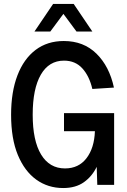

<svg xmlns="http://www.w3.org/2000/svg" viewBox="-20 -933 640 969"><path d="M299 16Q222 16 163 -26.5Q104 -69 70 -151Q36 -233 36 -354Q36 -469 68 -552.5Q100 -636 159.5 -681Q219 -726 302 -726Q402 -726 467 -662Q532 -598 555 -491L446 -484Q431 -549 395.5 -588Q360 -627 303 -627Q227 -627 186 -556Q145 -485 145 -354Q145 -223 187.5 -153Q230 -83 308 -83Q377 -83 416.5 -134.5Q456 -186 459 -271H303V-362H556V0H471L468 -91Q445 -43 403.5 -13.5Q362 16 299 16ZM154 -774 248 -913H352L446 -774H366L300 -863L234 -774Z"/></svg>

Font: Geist Mono Medium
Style: Regular
Weight: 500
Monospace: yes
Designer: Basement.studio, Andrés Briganti, Mateo Zaragoza
Foundry: Basement.studio, Vercel, Andrés Briganti, Guido Ferreyra, Mateo Zaragoza
Version: Version 1.500; ttfautohint (v1.8.4.7-5d5b)